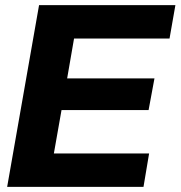

<svg xmlns="http://www.w3.org/2000/svg" viewBox="-20 -732 707 752"><path d="M542 0H8L133 -712H667L644 -581H270L243 -425H585L562 -301H221L191 -131H564Z"/></svg>

Font: Creato Display ExtraBold
Style: Italic
Weight: 800
Italic angle: -10°
Version: Version 1.000